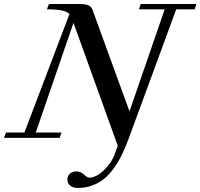

<svg xmlns="http://www.w3.org/2000/svg" viewBox="-53 -683 993 951"><path d="M-33.2 0 -23.4 -26.4H67.9L291 -613.3Q278.8 -626 253.4 -631.3Q228 -636.7 179.2 -636.7L189.5 -663.1H341.8Q369.6 -663.1 384.5 -656.7Q399.4 -650.4 404.8 -635.7L588.4 -131.3L762.7 -636.7H634.8L644 -663.1H919.9L911.1 -636.7H819.8L584 4.4Q567.9 47.9 551.5 81.8Q535.2 115.7 512.5 147.9Q489.7 180.2 464.1 201.4Q438.5 222.7 404.8 235.4Q371.1 248 332 248Q309.1 248 294.9 236.6Q280.8 225.1 280.8 205.6Q280.8 187.5 293.9 176.8Q307.1 166 326.2 166Q346.2 166 364.3 182.6Q379.4 196.8 388.7 196.8Q423.8 196.8 462.4 159.4Q501 122.1 517.1 75.7L530.3 39.1L311 -569.8L124 -26.4H252L242.2 0Z"/></svg>

Font: Elstob Medium
Style: Italic
Weight: 500
Italic angle: -20°
Designer: Peter S. Baker
Version: Version 1.015